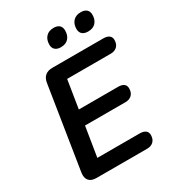

<svg xmlns="http://www.w3.org/2000/svg" viewBox="-213 -1030 1046 1152"><g transform="rotate(-30 310.0 -454.5)"><path d="M113 0Q77 0 61 -19Q45 -38 50 -73L140 -643Q145 -674 163.5 -689.5Q182 -705 213 -705H566Q592 -705 606 -694.5Q620 -684 620 -664Q620 -635 603.5 -619Q587 -603 560 -603H257L226 -409H498Q524 -409 537.5 -398.5Q551 -388 551 -368Q551 -339 534.5 -323Q518 -307 491 -307H210L177 -102H470Q496 -102 510 -91.5Q524 -81 524 -61Q524 -32 507.5 -16Q491 0 464 0ZM509 -786Q483 -786 469 -798.5Q455 -811 455 -834Q455 -868 474 -888.5Q493 -909 527 -909Q553 -909 567 -896.5Q581 -884 581 -861Q581 -827 562.5 -806.5Q544 -786 509 -786ZM320 -786Q295 -786 281 -798.5Q267 -811 267 -834Q267 -868 286 -888.5Q305 -909 339 -909Q365 -909 378.5 -896.5Q392 -884 392 -861Q392 -827 373.5 -806.5Q355 -786 320 -786Z"/></g></svg>

Font: Nunito ExtraLight
Style: Bold Italic
Weight: 700
Italic angle: -9°
Version: Version 3.602